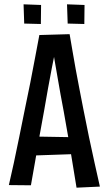

<svg xmlns="http://www.w3.org/2000/svg" viewBox="-20 -862 502 888"><path d="M334 6Q325 -49 315.5 -107Q306 -165 296 -225.5Q286 -286 275 -345Q267 -386 260 -425.5Q253 -465 246.5 -502.5Q240 -540 234 -574.5Q228 -609 223 -640L162 -700L302 -704Q308 -669 315 -628Q322 -587 330 -542.5Q338 -498 347 -452.5Q356 -407 365 -360Q378 -293 391.5 -228.5Q405 -164 418 -106Q431 -48 442 1ZM111 -142V-231L343 -227V-150ZM123 -5 21 -6Q32 -52 44 -108.5Q56 -165 69 -228.5Q82 -292 95 -357Q108 -418 120 -479Q132 -540 142.5 -596.5Q153 -653 162 -700L302 -704L237 -634Q229 -595 220 -549Q211 -503 202 -452.5Q193 -402 184 -350Q173 -291 162.5 -232Q152 -173 142.5 -115.5Q133 -58 123 -5ZM89 -842 170 -839 169 -751 92 -753ZM290 -842 371 -839 370 -751 293 -753Z"/></svg>

Font: Truculenta SemiBold
Style: Regular
Weight: 600
Version: Version 1.002